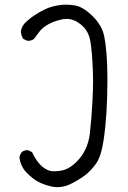

<svg xmlns="http://www.w3.org/2000/svg" viewBox="-20 -793 540 809"><path d="M220.2 -4.4Q251 -4.4 276.4 -17.1Q309.6 -33.7 335.4 -52.2Q360.8 -70.8 383.5 -101.8Q406.2 -132.8 416.5 -202.1Q432.6 -309.1 432.6 -456.5Q432.6 -572.8 419.4 -638.7Q410.2 -686 369.9 -725.3Q329.6 -764.6 295.9 -770Q276.4 -773.4 258.3 -773.4Q242.7 -773.4 228 -771Q195.3 -766.1 169.9 -753.9Q144.5 -741.7 123.5 -727.5Q102.5 -713.4 83.5 -694.3Q69.8 -678.7 67.9 -658.2Q69.8 -643.6 77.6 -629.4L93.8 -621.6Q95.7 -621.1 100.1 -621.1Q104.5 -621.1 110.8 -622.8Q117.2 -624.5 123.5 -629.4Q133.3 -641.6 145.5 -658.7Q159.2 -677.7 186 -691.9Q212.4 -706.1 247.1 -712.4Q254.4 -713.4 260.3 -713.4Q291 -713.4 318.8 -691.4Q353.5 -664.1 360.8 -618.7Q367.7 -576.2 370.6 -510.7Q372.1 -482.4 372.1 -447.3Q372.1 -412.1 369.6 -368.2Q365.7 -291.5 358.6 -230.7Q351.6 -169.9 316.4 -126.5Q280.3 -83 241.2 -74.7Q224.1 -71.3 208.3 -71.3Q192.4 -71.3 179.7 -77.1Q157.2 -87.9 141.4 -108.4Q125.5 -128.9 115.2 -151.9L99.6 -159.7Q97.7 -160.2 95.7 -160.2Q81.1 -160.2 71.8 -151.9Q64 -142.6 62 -129.9Q65.9 -92.8 92.3 -65.4Q119.6 -37.1 146.7 -24.2Q173.8 -11.2 206.1 -5.4Q213.4 -4.4 220.2 -4.4Z"/></svg>

Font: Bakudai
Style: ExtraLight
Weight: 200
Version: Version 1.48